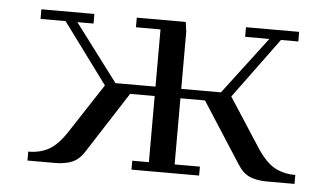

<svg xmlns="http://www.w3.org/2000/svg" viewBox="-39 -497 931 555"><g transform="rotate(5 426.5 -219.5)"><path d="M58.1 0V-25.9Q91.8 -25.9 117.2 -39.8Q142.6 -53.7 168 -91.8L262.2 -235.8L132.8 -411.1H60.1V-439H213.9V-411.1H167L292 -245.1H408.2V-411.1H336.9V-439H479L482.9 -411.1V-245.1H598.1L724.1 -411.1H653.8V-439H808.1V-411.1H757.8L628.9 -235.8L722.2 -91.8Q747.6 -53.7 773.4 -39.8Q799.3 -25.9 833 -25.9V0H752.9Q724.1 0 703.6 -8.5Q683.1 -17.1 668 -41L554.2 -217.8H482.9V-25.9H556.2V0H359.9V-25.9H408.2V-217.8H336.9L223.1 -41Q208 -17.1 187.5 -8.5Q167 0 138.2 0Z"/></g></svg>

Font: Dehuti
Style: Book
Weight: 400
Version: Version 1.2